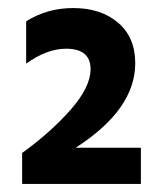

<svg xmlns="http://www.w3.org/2000/svg" viewBox="-20 -849 405 477"><path d="M35 -392V-469Q107 -521 156 -577Q205 -633 205 -677Q205 -728 144 -728Q97 -728 45 -691V-796Q97 -829 162 -829Q231 -829 273.5 -792.5Q316 -756 316 -692Q316 -577 168 -482H330V-392Z"/></svg>

Font: Hind Bold
Style: Regular
Weight: 700
Designer: Manushi Parikh, Satya Rajpurohit
Foundry: Indian Type Foundry
Version: Version 1.201;PS 1.0;hotconv 1.0.78;makeotf.lib2.5.61930; tt